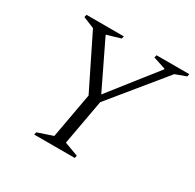

<svg xmlns="http://www.w3.org/2000/svg" viewBox="-145 -818 990 976"><g transform="rotate(30 349.5 -330.0)"><path d="M170 0 173 -15 262 -45 310 -310 158 -618 92 -645 96 -660H315L311 -645L232 -622V-618L363 -347L576 -617V-621L503 -645L507 -660H699L696 -645L633 -622L378 -310L330 -45L411 -15L408 0Z"/></g></svg>

Font: Spectral Light
Style: Italic
Weight: 300
Italic angle: -10°
Designer: Jean-Baptiste Levee
Foundry: Production Type
Version: Version 2.001